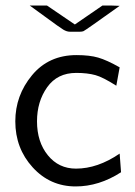

<svg xmlns="http://www.w3.org/2000/svg" viewBox="-20 -659 484 690"><path d="M87 -639H149L249 -571L348 -639H383L410 -638Q287 -550 280 -547Q275 -545 267 -545H231Q220 -545 207.5 -552.5Q195 -560 142 -599Q109 -623 87 -639ZM35 -223Q35 -316 95 -388.5Q155 -461 255 -461Q302 -461 333 -452Q364 -443 410 -417L398 -351Q349 -382 323 -389Q294 -397 254 -397Q186 -397 149.5 -345.5Q113 -294 113 -223Q113 -149 152 -101Q191 -53 253 -53Q331 -53 410 -107L415 -40Q336 11 252 11Q160 11 97.5 -57.5Q35 -126 35 -223Z"/></svg>

Font: CMU Sans Serif
Style: Medium
Weight: 500
Version: Version 0.7.0